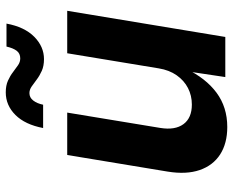

<svg xmlns="http://www.w3.org/2000/svg" viewBox="-91 -707 805 663"><g transform="rotate(-90 311.5 -375.5)"><path d="M204.4 6.8Q148.2 6.8 109.9 -17.7Q71.7 -42.3 55.8 -88.5Q40 -134.6 50.4 -198.7L107.8 -545.9H254.2L201.2 -224.2Q193 -173.6 214.3 -144.5Q235.5 -115.5 282 -115.5Q312.9 -115.5 339 -128.9Q365 -142.3 383 -167.9Q401 -193.5 406.9 -229.8L459.1 -545.9H605.7L515.4 0H376.9L397.3 -136.3H405.8Q373 -67.5 322.9 -30.3Q272.9 6.8 204.4 6.8ZM438.8 -626.1Q415.5 -626.1 398.5 -633.6Q381.5 -641.2 368.3 -651.2Q355.2 -661.3 344.2 -668.8Q333.1 -676.4 321.5 -676.4Q306 -676.4 295.8 -663.1Q285.6 -649.9 281.4 -629.1H200.9Q212.8 -691.4 246 -724.7Q279.3 -758.1 324.2 -758.1Q347.7 -758.1 364.5 -750.5Q381.2 -743 394 -733.1Q406.8 -723.2 417.9 -715.7Q428.9 -708.1 441.4 -708.1Q458.3 -708.1 467.6 -720.3Q476.9 -732.5 482.2 -755.6H561.5Q549.9 -693.2 515.9 -659.6Q481.9 -626.1 438.8 -626.1Z"/></g></svg>

Font: Inter
Style: Italic
Weight: 400
Italic angle: -9.3988°
Designer: Rasmus Andersson
Foundry: rsms
Version: Version 4.001;git-66647c0bb